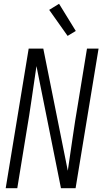

<svg xmlns="http://www.w3.org/2000/svg" viewBox="-20 -991 540 1011"><path d="M10 0 131 -735H208L337 -92Q350 -179 362.5 -266.5Q375 -354 390 -441L438 -735H499L378 0H301L172 -643Q159 -556 146.5 -468.5Q134 -381 119 -294L71 0ZM336 -802 239 -939 291 -971 379 -828Z"/></svg>

Font: Iosevka Term Curly Light
Style: Italic
Weight: 300
Italic angle: -9°
Designer: Belleve Invis
Foundry: Belleve Invis
Version: Version 32.3.0